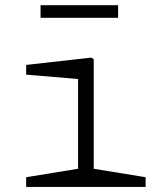

<svg xmlns="http://www.w3.org/2000/svg" viewBox="-20 -740 660 760"><path d="M83.5 -38.5 304.5 -74.5 289 -42.5V-452.5L311 -425.5L83.5 -444.5V-483L341 -512L351 -506V-42.5L335.5 -74.5L556.5 -38.5V0H83.5ZM140.5 -719.5H447.5V-669.5H140.5Z"/></svg>

Font: Monaspace Xenon Var ExtraLight
Style: Regular
Weight: 200
Designer: Riley Cran and the Lettermatic Team
Version: Version 1.200 (Monaspace Xenon Var)